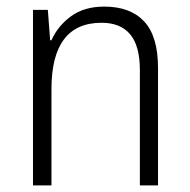

<svg xmlns="http://www.w3.org/2000/svg" viewBox="-20 -562 576 582"><path d="M296 -542Q375 -542 417 -497Q459 -452 459 -356V0H404V-349Q404 -423 374.5 -458Q345 -493 288 -493Q136 -493 136 -292V0H80V-532H125L132 -440H136Q155 -483 195 -512.5Q235 -542 296 -542Z"/></svg>

Font: Noto Sans Lao SemiCondensed Light
Style: Regular
Weight: 300
Width: 4
Designer: Monotype Design Team
Foundry: Monotype Imaging Inc.
Version: Version 2.003; ttfautohint (v1.8.4.7-5d5b)